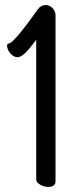

<svg xmlns="http://www.w3.org/2000/svg" viewBox="-20 -720 301 758"><path d="M123 -563Q107.9 -542.5 96.4 -529.1Q85 -515.6 76.2 -507.8Q67.4 -500 60.8 -497.1Q54.2 -494.1 49.8 -494.1Q41 -494.1 33.2 -498.8Q25.4 -503.4 19.8 -510.3Q14.2 -517.1 11 -525.1Q7.8 -533.2 7.8 -540Q7.8 -545.4 11.2 -546.9Q14.6 -548.3 19 -549.8Q23.4 -551.3 30.3 -557.9Q37.1 -564.5 45.9 -574.2Q54.7 -584 64.2 -595.9Q73.7 -607.9 83 -620.1Q105 -648.9 129.9 -684.1Q135.3 -691.4 143.1 -695.8Q150.9 -700.2 160.2 -700.2Q167.5 -700.2 174.6 -697Q181.6 -693.8 187.3 -688.2Q192.9 -682.6 196 -675.5Q199.2 -668.5 199.2 -661.1V-4.9Q199.2 7.8 190.7 12.9Q182.1 18.1 170.9 18.1Q162.1 18.1 153.6 15.6Q145 13.2 138.2 9Q131.3 4.9 127.2 -0.2Q123 -5.4 123 -11.2Z"/></svg>

Font: Grand Hotel
Style: Regular
Weight: 400
Designer: Brian J. Bonislawsky & Jim Lyles for Astigmatic (AOETI)
Foundry: Astigmatic (AOETI)
Version: Version 001.000